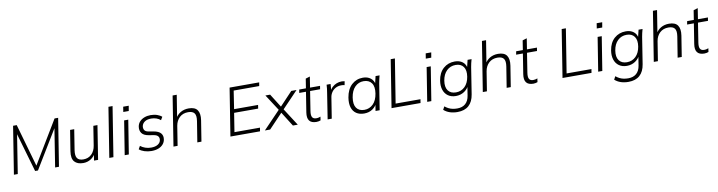

<svg xmlns="http://www.w3.org/2000/svg" viewBox="-27 -1656 10470 2799"><g transform="rotate(-10 5207.5 -256.5)"><path d="M53 0 165 -705H219L408 -41H379L779 -705H832L720 0H663L763 -632H793L409 0H367L184 -632H210L110 0Z M1079 8Q993 8 950.5 -40Q908 -88 924 -194L973 -501H1034L986 -198Q974 -117 999.5 -80.5Q1025 -44 1090 -44Q1164 -44 1212 -91Q1260 -138 1272 -216L1317 -501H1378L1299 0H1239L1257 -118H1272Q1244 -57 1193 -24.5Q1142 8 1079 8Z M1465 0 1582 -736H1643L1526 0Z M1693 0 1773 -501H1834L1754 0ZM1782 -624 1794 -700H1876L1863 -624Z M2089 8Q2035 8 1986 -8Q1937 -24 1909 -49L1935 -95Q1967 -70 2007 -56Q2047 -42 2093 -42Q2155 -42 2192.5 -65.5Q2230 -89 2236 -128Q2242 -163 2223 -185.5Q2204 -208 2157 -215L2090 -226Q2015 -238 1986.5 -278Q1958 -318 1967 -374Q1974 -417 2001.5 -447Q2029 -477 2071.5 -493.5Q2114 -510 2165 -510Q2219 -510 2262.5 -494.5Q2306 -479 2330 -456L2303 -411Q2277 -434 2241.5 -446.5Q2206 -459 2165 -459Q2104 -459 2068.5 -434Q2033 -409 2026 -370Q2021 -334 2037 -310.5Q2053 -287 2096 -280L2166 -268Q2243 -255 2273.5 -218.5Q2304 -182 2295 -127Q2289 -87 2262 -56Q2235 -25 2191 -8.5Q2147 8 2089 8Z M2415 0 2532 -736H2593L2537 -385H2523Q2553 -446 2606.5 -478Q2660 -510 2729 -510Q2822 -510 2857.5 -457.5Q2893 -405 2878 -308L2829 0H2768L2817 -306Q2830 -388 2803.5 -422.5Q2777 -457 2711 -457Q2634 -457 2584.5 -411Q2535 -365 2522 -289L2476 0Z M3258 0 3370 -705H3808L3799 -652H3421L3380 -384H3735L3727 -331H3371L3327 -53H3705L3696 0Z M3768 0 4032 -275V-242L3864 -501H3934L4068 -288H4046L4247 -501H4325L4079 -244L4080 -272L4255 0H4183L4040 -227H4062L3846 0Z M4531 8Q4457 8 4426.5 -32.5Q4396 -73 4409 -155L4456 -452H4356L4365 -501H4464L4486 -641L4550 -661L4525 -501H4673L4665 -452H4517L4472 -165Q4462 -103 4478 -74Q4494 -45 4538 -45Q4557 -45 4573 -49Q4589 -53 4601 -58L4593 -4Q4579 1 4564 4.5Q4549 8 4531 8Z M4697 0 4757 -384Q4762 -413 4765.5 -442.5Q4769 -472 4770 -501H4829L4820 -386L4808 -385Q4824 -427 4853 -454.5Q4882 -482 4918.5 -496Q4955 -510 4992 -510Q5005 -510 5016 -508.5Q5027 -507 5038 -505L5027 -449Q5016 -453 5004 -454Q4992 -455 4978 -455Q4931 -455 4894.5 -435Q4858 -415 4835.5 -381.5Q4813 -348 4807 -308L4758 0Z M5238 8Q5169 8 5122 -23.5Q5075 -55 5056 -115.5Q5037 -176 5051 -262Q5071 -382 5140.5 -446Q5210 -510 5308 -510Q5376 -510 5421.5 -474.5Q5467 -439 5476 -377L5465 -376L5495 -501H5554Q5547 -472 5540 -444Q5533 -416 5529 -389L5467 0H5406L5426 -126H5441Q5414 -63 5362 -27.5Q5310 8 5238 8ZM5250 -44Q5325 -44 5379 -96.5Q5433 -149 5449 -250Q5465 -351 5426.5 -404.5Q5388 -458 5309 -458Q5234 -458 5181 -405Q5128 -352 5112 -252Q5096 -150 5133.5 -97Q5171 -44 5250 -44Z M5643 0 5755 -705H5817L5713 -55H6081L6072 0Z M6171 0 6251 -501H6312L6232 0ZM6260 -624 6272 -700H6354L6341 -624Z M6582 223Q6520 223 6469 206Q6418 189 6380 155L6405 108Q6433 131 6460.5 144.5Q6488 158 6519 164.5Q6550 171 6587 171Q6663 171 6708.5 130.5Q6754 90 6766 14L6791 -145H6803Q6778 -83 6723.5 -47Q6669 -11 6599 -11Q6531 -11 6484 -44Q6437 -77 6417.5 -136Q6398 -195 6410 -272Q6428 -386 6498 -448Q6568 -510 6668 -510Q6738 -510 6783.5 -474.5Q6829 -439 6837 -375L6829 -386L6857 -501H6916Q6908 -472 6901 -444Q6894 -416 6890 -389L6828 5Q6811 113 6749 168Q6687 223 6582 223ZM6609 -63Q6687 -63 6740.5 -115Q6794 -167 6809 -260Q6824 -354 6786.5 -406Q6749 -458 6671 -458Q6593 -458 6539 -406Q6485 -354 6470 -261Q6455 -167 6493 -115Q6531 -63 6609 -63Z M6994 0 7111 -736H7172L7116 -385H7102Q7132 -446 7185.5 -478Q7239 -510 7308 -510Q7401 -510 7436.5 -457.5Q7472 -405 7457 -308L7408 0H7347L7396 -306Q7409 -388 7382.5 -422.5Q7356 -457 7290 -457Q7213 -457 7163.5 -411Q7114 -365 7101 -289L7055 0Z M7742 8Q7668 8 7637.5 -32.5Q7607 -73 7620 -155L7667 -452H7567L7576 -501H7675L7697 -641L7761 -661L7736 -501H7884L7876 -452H7728L7683 -165Q7673 -103 7689 -74Q7705 -45 7749 -45Q7768 -45 7784 -49Q7800 -53 7812 -58L7804 -4Q7790 1 7775 4.5Q7760 8 7742 8Z M8174 0 8286 -705H8348L8244 -55H8612L8603 0Z M8702 0 8782 -501H8843L8763 0ZM8791 -624 8803 -700H8885L8872 -624Z M9113 223Q9051 223 9000 206Q8949 189 8911 155L8936 108Q8964 131 8991.5 144.5Q9019 158 9050 164.5Q9081 171 9118 171Q9194 171 9239.5 130.5Q9285 90 9297 14L9322 -145H9334Q9309 -83 9254.5 -47Q9200 -11 9130 -11Q9062 -11 9015 -44Q8968 -77 8948.5 -136Q8929 -195 8941 -272Q8959 -386 9029 -448Q9099 -510 9199 -510Q9269 -510 9314.5 -474.5Q9360 -439 9368 -375L9360 -386L9388 -501H9447Q9439 -472 9432 -444Q9425 -416 9421 -389L9359 5Q9342 113 9280 168Q9218 223 9113 223ZM9140 -63Q9218 -63 9271.5 -115Q9325 -167 9340 -260Q9355 -354 9317.5 -406Q9280 -458 9202 -458Q9124 -458 9070 -406Q9016 -354 9001 -261Q8986 -167 9024 -115Q9062 -63 9140 -63Z M9525 0 9642 -736H9703L9647 -385H9633Q9663 -446 9716.5 -478Q9770 -510 9839 -510Q9932 -510 9967.5 -457.5Q10003 -405 9988 -308L9939 0H9878L9927 -306Q9940 -388 9913.5 -422.5Q9887 -457 9821 -457Q9744 -457 9694.5 -411Q9645 -365 9632 -289L9586 0Z M10273 8Q10199 8 10168.5 -32.5Q10138 -73 10151 -155L10198 -452H10098L10107 -501H10206L10228 -641L10292 -661L10267 -501H10415L10407 -452H10259L10214 -165Q10204 -103 10220 -74Q10236 -45 10280 -45Q10299 -45 10315 -49Q10331 -53 10343 -58L10335 -4Q10321 1 10306 4.5Q10291 8 10273 8Z"/></g></svg>

Font: Mulish ExtraLight Light
Style: Italic
Weight: 300
Italic angle: -9°
Version: Version 3.603